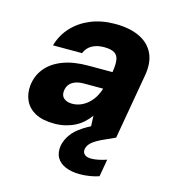

<svg xmlns="http://www.w3.org/2000/svg" viewBox="-110 -614 822 918"><g transform="rotate(15 301.5 -155.0)"><path d="M189 12Q130 12 94 -7.5Q58 -27 42.5 -60.5Q27 -94 31 -134Q36 -183 65.5 -220Q95 -257 147.5 -277.5Q200 -298 274 -298H394Q400 -335 397 -358Q394 -381 377 -392Q360 -403 325 -403Q291 -403 266 -389.5Q241 -376 230 -348H86Q101 -401 137.5 -440.5Q174 -480 227.5 -502Q281 -524 347 -524Q420 -524 469 -500.5Q518 -477 539 -432Q560 -387 548 -321L492 0H363L360 -73Q346 -54 328.5 -38Q311 -22 289 -11Q267 0 242 6Q217 12 189 12ZM246 -102Q268 -102 287.5 -110Q307 -118 323.5 -132.5Q340 -147 352 -166.5Q364 -186 371 -209V-210H276Q251 -210 233 -203Q215 -196 205 -183Q195 -170 193 -152Q190 -127 205.5 -114.5Q221 -102 246 -102ZM368 214Q329 214 299 202Q269 190 254.5 165.5Q240 141 246 104Q252 76 270 50Q288 24 325.5 -0.5Q363 -25 425 -50L472 -69L492 0L439 24Q399 42 381.5 57.5Q364 73 361 91Q358 108 369 118Q380 128 402 128Q418 128 437.5 124Q457 120 478 113L463 199Q442 206 417.5 210Q393 214 368 214Z"/></g></svg>

Font: DM Sans 12pt Black
Style: Italic
Weight: 900
Italic angle: -10°
Version: Version 4.004;gftools[0.9.30]